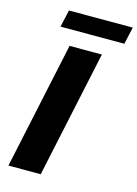

<svg xmlns="http://www.w3.org/2000/svg" viewBox="-129 -936 719 1005"><g transform="rotate(15 231.0 -433.0)"><path d="M20 0 167 -688H342L195 0ZM95 -773 116 -866H462L441 -773Z"/></g></svg>

Font: Saira Thin
Style: Bold Italic
Weight: 700
Italic angle: -12°
Version: Version 1.101